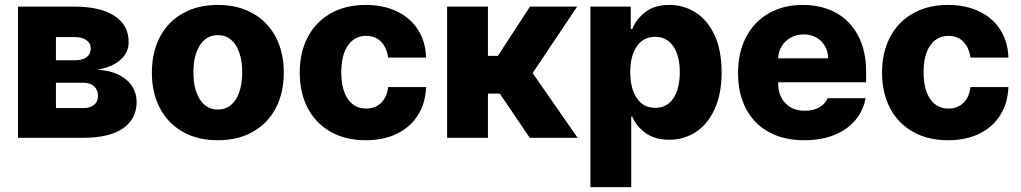

<svg xmlns="http://www.w3.org/2000/svg" viewBox="-20 -557 4128 776"><path d="M52.7 -530.3H281.2Q384.3 -530.3 442.1 -493.2Q500 -456.1 500 -386.7Q500 -344.7 466.8 -315.2Q433.6 -285.6 374 -275.4Q424.8 -272.5 460.4 -254.4Q496.1 -236.3 514.2 -208Q532.2 -179.7 532.2 -145.5Q532.2 -75.7 476.6 -37.8Q420.9 0 316.4 0H52.7ZM376 -168.9Q376 -193.8 360.1 -208.3Q344.2 -222.7 316.4 -222.7H206.1V-120.1H316.4Q344.2 -120.1 360.1 -133.1Q376 -146 376 -168.9ZM346.7 -361.3Q346.7 -382.3 329.1 -394.8Q311.5 -407.2 281.2 -407.2H206.1V-313.5H285.2Q314 -313.5 330.3 -326.2Q346.7 -338.9 346.7 -361.3Z M593.8 -263.7Q593.8 -345.2 626 -407Q658.2 -468.8 718.5 -502.9Q778.8 -537.1 860.4 -537.1Q941.9 -537.1 1002.2 -502.9Q1062.5 -468.8 1094.7 -407Q1127 -345.2 1127 -263.7Q1127 -182.1 1094.7 -120.4Q1062.5 -58.6 1002.2 -24.4Q941.9 9.8 860.4 9.8Q778.8 9.8 718.5 -24.4Q658.2 -58.6 626 -120.4Q593.8 -182.1 593.8 -263.7ZM959 -264.6Q959 -309.1 947.5 -343.3Q936 -377.4 914.1 -396.2Q892.1 -415 861.3 -415Q814 -415 787.8 -374Q761.7 -333 761.7 -264.6Q761.7 -196.3 787.8 -155.3Q814 -114.3 861.3 -114.3Q892.1 -114.3 914.1 -133.1Q936 -151.9 947.5 -186Q959 -220.2 959 -264.6Z M1191.4 -263.7Q1191.4 -344.7 1223.6 -406.5Q1255.9 -468.3 1316.2 -502.7Q1376.5 -537.1 1458 -537.1Q1529.8 -537.1 1584.5 -510.7Q1639.2 -484.4 1669.7 -436.3Q1700.2 -388.2 1702.1 -324.2H1548.8Q1543 -365.2 1519.8 -388.7Q1496.6 -412.1 1460 -412.1Q1413.6 -412.1 1386.5 -373.8Q1359.4 -335.4 1359.4 -265.6Q1359.4 -194.8 1386.2 -156.5Q1413.1 -118.2 1460 -118.2Q1496.1 -118.2 1520 -140.9Q1543.9 -163.6 1548.8 -205.1H1702.1Q1699.7 -140.6 1669.4 -92Q1639.2 -43.5 1585 -16.8Q1530.8 9.8 1458 9.8Q1376 9.8 1315.7 -24.7Q1255.4 -59.1 1223.4 -120.8Q1191.4 -182.6 1191.4 -263.7Z M1787.1 -530.3H1952.1V-331.1H1992.2L2122.1 -530.3H2312.5L2132.8 -261.7L2314.5 0H2121.1L2000 -178.7H1952.1V0H1787.1Z M2366.2 -530.3H2529.3V-439.5H2535.2Q2552.2 -481 2589.4 -509Q2626.5 -537.1 2684.6 -537.1Q2742.7 -537.1 2790.8 -507.1Q2838.9 -477.1 2867.7 -415.5Q2896.5 -354 2896.5 -264.6Q2896.5 -177.7 2868.4 -116.2Q2840.3 -54.7 2792.2 -23.4Q2744.1 7.8 2684.6 7.8Q2627.4 7.8 2589.8 -18.8Q2552.2 -45.4 2535.2 -85.9H2531.2V199.2H2366.2ZM2627.9 -121.1Q2675.8 -121.1 2701.7 -159.9Q2727.5 -198.7 2727.5 -265.6Q2727.5 -331.1 2701.4 -369.6Q2675.3 -408.2 2627.9 -408.2Q2580.6 -408.2 2554 -370.1Q2527.3 -332 2527.3 -265.6Q2527.3 -199.2 2554 -160.2Q2580.6 -121.1 2627.9 -121.1Z M2962.9 -262.7Q2962.9 -344.2 2995.1 -406.5Q3027.3 -468.8 3086.7 -502.9Q3146 -537.1 3224.6 -537.1Q3299.8 -537.1 3357.7 -505.9Q3415.5 -474.6 3448 -413.6Q3480.5 -352.5 3480.5 -266.6V-224.6H3125V-221.7Q3125 -170.4 3154.3 -139.9Q3183.6 -109.4 3233.4 -109.4Q3266.6 -109.4 3290.8 -122.8Q3314.9 -136.2 3325.2 -160.2H3478.5Q3468.8 -108.4 3436 -70.1Q3403.3 -31.7 3350.8 -11Q3298.3 9.8 3230.5 9.8Q3147.9 9.8 3087.6 -23.2Q3027.3 -56.2 2995.1 -117.4Q2962.9 -178.7 2962.9 -262.7ZM3327.1 -321.3Q3326.7 -349.1 3314 -371.1Q3301.3 -393.1 3278.8 -405.5Q3256.3 -418 3228.5 -418Q3199.7 -418 3176.5 -405.3Q3153.3 -392.6 3139.6 -370.6Q3126 -348.6 3125 -321.3Z M3544.9 -263.7Q3544.9 -344.7 3577.1 -406.5Q3609.4 -468.3 3669.7 -502.7Q3730 -537.1 3811.5 -537.1Q3883.3 -537.1 3938 -510.7Q3992.7 -484.4 4023.2 -436.3Q4053.7 -388.2 4055.7 -324.2H3902.3Q3896.5 -365.2 3873.3 -388.7Q3850.1 -412.1 3813.5 -412.1Q3767.1 -412.1 3740 -373.8Q3712.9 -335.4 3712.9 -265.6Q3712.9 -194.8 3739.7 -156.5Q3766.6 -118.2 3813.5 -118.2Q3849.6 -118.2 3873.5 -140.9Q3897.5 -163.6 3902.3 -205.1H4055.7Q4053.2 -140.6 4022.9 -92Q3992.7 -43.5 3938.5 -16.8Q3884.3 9.8 3811.5 9.8Q3729.5 9.8 3669.2 -24.7Q3608.9 -59.1 3576.9 -120.8Q3544.9 -182.6 3544.9 -263.7Z"/></svg>

Font: Pretendard ExtraBold
Style: Regular
Weight: 800
Designer: Base glyphs from Inter by Rasmus Andersson; Hangeul glyphs from Noto Sans CJK(Source Han Sans) by Jang Soo-young and Kan
Foundry: Kil Hyung-jin
Version: Version 1.309